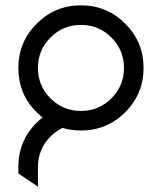

<svg xmlns="http://www.w3.org/2000/svg" viewBox="-20 -479 606 719"><path d="M283.2 -63.5Q350.1 -63.5 397.2 -110.6Q444.3 -157.7 444.3 -224.6Q444.3 -291.5 397.2 -338.6Q350.1 -385.7 283.2 -385.7Q216.3 -385.7 169.2 -338.6Q122.1 -291.5 122.1 -224.6Q122.1 -157.7 169.2 -110.6Q216.3 -63.5 283.2 -63.5ZM122.1 219.7 48.8 170.9V146.5Q48.8 32.7 139.6 -39.1Q48.8 -110.8 48.8 -224.6Q48.8 -321.8 117.4 -390.4Q186 -459 283.2 -459Q380.4 -459 449 -390.4Q517.6 -321.8 517.6 -224.6Q517.6 -127.4 449 -58.8Q380.4 9.8 283.2 9.8Q246.6 9.8 214.4 0Q189.9 11.7 168.9 32.2Q122.1 79.6 122.1 146.5Z"/></svg>

Font: Catrinity
Style: Regular
Weight: 400
Designer: Alexander Lange
Foundry: High-Logic / Made with FontCreator
Version: Version 2.090;May 20, 2024;FontCreator 15.0.0.2974 64-bit